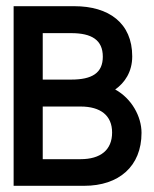

<svg xmlns="http://www.w3.org/2000/svg" viewBox="-20 -600 498 620"><path d="M24 0H252C364 0 437 -63 437 -171C437 -224 405 -282 352 -311C383 -333 407 -368 407 -418C407 -526 331 -580 220 -580H24ZM118 -86V-256H240C305 -256 342 -227 342 -172C342 -116 305 -86 240 -86ZM118 -343V-493H210C276 -493 312 -471 312 -417C312 -364 277 -343 210 -343Z"/></svg>

Font: Charger Sport
Style: Bd
Weight: 700
Designer: Jasper
Foundry: Cannot Into Space Fonts
Version: Version 1.1